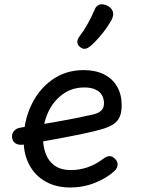

<svg xmlns="http://www.w3.org/2000/svg" viewBox="-20 -847 660 880"><path d="M88.2 -204.8Q88.2 -287.5 121.5 -361.2Q154.8 -434.8 217.4 -480.2Q280 -525.7 364 -525.7Q417.7 -525.7 456.9 -505.9Q496.2 -486.2 516.9 -449.9Q537.7 -413.7 537.7 -365Q537.7 -332.3 528.7 -311.7Q519.7 -291 499.8 -277.6Q479.8 -264.2 444.8 -254.3Q395.3 -239.8 273.3 -216.6Q151.3 -193.3 88.2 -184.3Q64.7 -180.8 50.7 -190.1Q36.7 -199.3 35.3 -217.7Q33.8 -235.3 44.4 -247.3Q55 -259.3 77.3 -262.7Q114.3 -268.2 149.8 -273.9Q185.2 -279.7 227.2 -286.8Q284.2 -296.7 326.1 -305.1Q368 -313.5 406.5 -322.3Q426.2 -327 437.2 -334.8Q448.3 -342.7 452.5 -352.1Q456.7 -361.5 456.7 -373.3Q456.7 -394.5 447.2 -410.8Q437.8 -427 417.7 -436.6Q397.5 -446.2 366.7 -446.2Q309.7 -446.2 266.4 -414.3Q223.2 -382.5 199.9 -330.8Q176.7 -279 176.7 -221.5Q176.7 -174.7 190.3 -140.2Q204 -105.8 232.4 -86.7Q260.8 -67.5 304.3 -67.5Q344.7 -67.5 381.3 -80.2Q418 -92.8 448.3 -115.8Q460.2 -124.8 468.8 -128.6Q477.5 -132.3 486.6 -131Q495.7 -129.7 505.5 -120.7Q519.8 -107.7 519.1 -91.8Q518.3 -75.8 503.5 -62.3Q469.5 -30.8 415.6 -9.2Q361.7 12.3 300.7 12.3Q237.7 12.3 189.6 -14.5Q141.5 -41.3 114.8 -90.6Q88.2 -139.8 88.2 -204.8ZM401 -641.5Q428.8 -667.5 452.1 -697.2Q475.3 -726.8 491.3 -756Q501.8 -776 497.6 -792.1Q493.3 -808.2 475.8 -819Q464.3 -825.8 451.8 -827.2Q439.2 -828.5 428.9 -822.3Q418.7 -816.2 413.5 -801.8Q382.2 -729.5 343.7 -679.2Q332.7 -664 334.6 -651.2Q336.5 -638.5 349.7 -629.3Q358.2 -623.3 366.6 -623.2Q375 -623.2 383.2 -627.8Q391.3 -632.5 401 -641.5Z"/></svg>

Font: Monaspace Radon Var
Style: Regular
Weight: 400
Designer: Riley Cran and the Lettermatic Team
Version: Version 1.000 (Monaspace Radon Var)